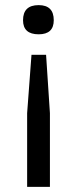

<svg xmlns="http://www.w3.org/2000/svg" viewBox="-20 -530 301 750"><path d="M70 -451Q70 -510 131 -510Q190 -510 190 -451Q190 -396 131 -396Q70 -396 70 -451ZM86 200V-88L103 -316H160L175 -88V200Z"/></svg>

Font: Haskoy Medium
Style: Regular
Weight: 500
Designer: Ertekin Erdin
Foundry: Ertekin Erdin
Version: Version 1.500; ttfautohint (v1.8.3)